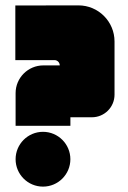

<svg xmlns="http://www.w3.org/2000/svg" viewBox="-20 -679 477 714"><path d="M139.9 15C196.1 15 241.7 -30.6 241.7 -86.9C241.7 -143.1 196.1 -188.8 139.9 -188.8C83.6 -188.8 38 -143.1 38 -86.9C38 -30.6 83.6 15 139.9 15ZM271.6 -659 37 -658.6V-455.5H182.6C188 -455.5 192.9 -453.3 196.5 -449.7C200 -446.1 202.2 -441.2 202.2 -435.8H141.3C84.3 -435.8 38 -389.6 38 -332.6V-211.1H241.8V-242.9H321.8C368.3 -242.9 405.9 -280.5 405.9 -327V-524.8C405.9 -599 345.7 -659.1 271.6 -659Z"/></svg>

Font: JUMBOTRON
Style: Regular
Weight: 400
Designer: Ian Langley
Foundry: Ian Langley
Version: Version 1.005;Fontself Maker 3.5.8